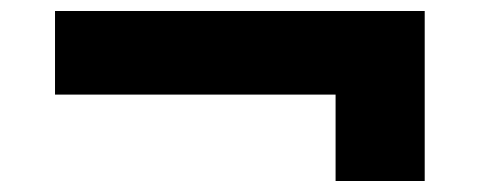

<svg xmlns="http://www.w3.org/2000/svg" viewBox="-20 -435 872 349"><path d="M590 -106V-319L655 -263H80V-415H752V-106Z"/></svg>

Font: Lexend Giga
Style: Bold
Weight: 700
Version: Version 1.007